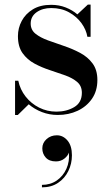

<svg xmlns="http://www.w3.org/2000/svg" viewBox="-20 -490 485 835"><path d="M164 155.2Q164 131.6 182.4 115Q200.8 98.4 227.2 98.4Q254.4 98.4 273.6 121.2Q292.8 144 292.8 185.2Q292.8 221.6 277.4 253.4Q262 285.2 232.8 305Q203.6 324.8 162.4 324.8V314Q199.2 314 226.8 295Q254.4 276 268.8 244Q283.2 212 279.6 173.6Q274.8 188.4 259.4 200.2Q244 212 223.2 212Q194 212 179 195.2Q164 178.4 164 155.2ZM57.5 10H45.5V-139H59.5Q67.5 -100.5 91.5 -70Q115.5 -39.5 150.2 -22Q185 -4.5 225.5 -4.5Q269.5 -4.5 302.8 -24.2Q336 -44 336 -86.5Q336 -116 316 -133.2Q296 -150.5 264.2 -162Q232.5 -173.5 197 -185Q161.5 -196.5 130 -213.5Q98.5 -230.5 78.2 -258.8Q58 -287 58 -333Q58 -368 74.5 -399Q91 -430 123 -449.5Q155 -469 202.5 -469Q237 -469 266 -457.5Q295 -446 316.5 -427.5L362 -470H374V-330H360Q355 -360.5 334.5 -389Q314 -417.5 280.5 -436.2Q247 -455 203 -455Q165 -455 139.2 -436.8Q113.5 -418.5 113.5 -387.5Q113.5 -360 134.5 -343.2Q155.5 -326.5 188.5 -314.5Q221.5 -302.5 258.5 -290Q295.5 -277.5 328.5 -260Q361.5 -242.5 382.5 -214.2Q403.5 -186 403.5 -142Q403.5 -94.5 380 -60.5Q356.5 -26.5 317.5 -8.2Q278.5 10 231.5 10Q195 10 162.5 -2.5Q130 -15 105 -36.5Z"/></svg>

Font: Bodoni* 16 Medium
Style: Regular
Weight: 500
Version: Version 2.2